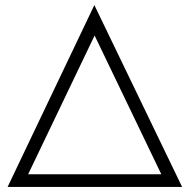

<svg xmlns="http://www.w3.org/2000/svg" viewBox="-20 -737 747 757"><path d="M10 0 352 -717 698 0ZM616 -50 353 -597 91 -50Z"/></svg>

Font: Mach ExtraLight
Style: Regular
Weight: 250
Version: Version 1.002